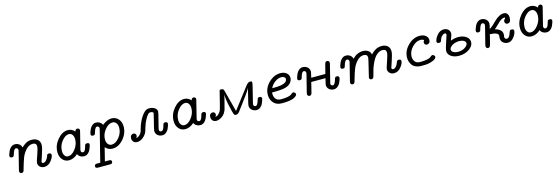

<svg xmlns="http://www.w3.org/2000/svg" viewBox="34 -1541 8369 2868"><g transform="rotate(-15 4218.5 -107.0)"><path d="M79.1 -287.1Q79.1 -293.9 85.4 -314.9Q91.8 -335.9 105 -364.5Q118.2 -393.1 144 -414.6Q169.9 -436 203.1 -436Q240.2 -436 268.1 -415.5Q295.9 -395 303.2 -359.9Q340.3 -396 376.7 -416Q413.1 -436 463.9 -436Q520 -436 554.4 -407Q588.9 -377.9 588.9 -323.2Q588.9 -280.3 554.9 -182.1Q521 -84 521 -80.1Q521 -57.1 543.9 -57.1Q568.8 -57.1 589.8 -81.5Q610.8 -106 620.1 -129.9L627.9 -154.8Q635.7 -171.9 660.2 -171.9Q674.3 -171.9 684.1 -164.6Q693.8 -157.2 694.8 -144Q694.8 -106.9 650.9 -51Q606.9 4.9 543 4.9Q503.9 4.9 477.5 -19Q451.2 -43 451.2 -81.1Q451.2 -100.1 485.1 -192.6Q519 -285.2 519 -323.2Q519 -374 461.9 -374Q402.8 -374 355.5 -321Q308.1 -268.1 286.1 -208Q264.2 -147.9 245.6 -83.5Q227.1 -19 226.1 -16.1Q216.3 4.9 192.9 4.9Q178.7 4.9 169.9 -4.2Q161.1 -13.2 160.2 -24.9Q159.2 -31.7 163.1 -47.9L231.9 -321.8Q234.9 -330.6 234.9 -341.8Q234.9 -357.9 224.4 -366Q213.9 -374 202.1 -374Q185.1 -374 172.6 -351.6Q160.2 -329.1 152.6 -301.5Q145 -273.9 142.1 -271Q133.3 -258.8 116.2 -258.8H113.8Q79.1 -259.3 79.1 -287.1Z M787.1 -157.2Q787.1 -261.2 860.6 -348.6Q934.1 -436 1022.9 -436Q1082 -436 1127.9 -386.2Q1135.7 -421.4 1165 -420.9Q1179.2 -420.9 1189 -411.9Q1198.7 -402.8 1198.7 -388.2Q1198.7 -384.3 1195.8 -372.1L1128.9 -105Q1127 -98.1 1127 -88.1Q1127 -78.1 1134.8 -64.9Q1147 -57.1 1160.2 -57.1Q1177.2 -57.1 1191.9 -84Q1201.7 -103 1208.3 -128.9Q1214.8 -154.8 1221.9 -163.3Q1229 -171.9 1250 -171.9Q1283.2 -171.9 1283.2 -143.1Q1283.2 -137.2 1276.6 -116.2Q1270 -95.2 1257.1 -66.7Q1244.1 -38.1 1218 -16.6Q1191.9 4.9 1158.9 4.9Q1126 4.9 1099.9 -11Q1073.7 -26.9 1063 -54.2Q997.1 4.9 926.8 4.9Q864.7 4.9 825.9 -41.3Q787.1 -87.4 787.1 -157.2ZM856.9 -152.8Q856.9 -131.8 862.5 -111.8Q868.2 -91.8 885 -74Q901.9 -56.2 929.2 -56.2Q987.3 -56.2 1040.5 -126Q1093.8 -195.8 1093.8 -274.9Q1093.8 -319.8 1074 -346.9Q1054.2 -374 1021 -374Q965.8 -374 911.4 -306.4Q856.9 -238.8 856.9 -152.8Z M1274.9 192.9Q1274.9 159.7 1314 160.2H1365.7L1377.9 109.9L1485.8 -319.8Q1490.7 -340.8 1488.8 -350.1Q1486.8 -359.9 1477.8 -366.9Q1468.8 -374 1458 -374Q1439.9 -374 1427.5 -351.6Q1415 -329.1 1407.5 -301.5Q1399.9 -273.9 1397 -271Q1388.2 -258.8 1370.1 -258.8H1367.7Q1333.5 -258.8 1334 -286.1Q1334 -295.9 1340.8 -318.4Q1347.7 -340.8 1361.3 -368.4Q1375 -396 1400.4 -416Q1425.8 -436 1457.8 -436Q1489.7 -436 1515.9 -418.9Q1542 -401.9 1552.7 -375Q1629.9 -436 1695.8 -436Q1760.7 -436 1801.8 -390.1Q1842.8 -344.2 1842.8 -272Q1842.8 -167 1767.8 -81.1Q1692.9 4.9 1600.1 4.9Q1533.2 4.9 1488.8 -46.9L1437 160.2H1505.9Q1540 160.2 1540 189Q1540 222.2 1502.9 222.2H1311Q1274.9 221.7 1274.9 192.9ZM1522.9 -157.2Q1522.9 -112.3 1544.9 -84.2Q1566.9 -56.2 1602.1 -56.2Q1663.1 -56.2 1718.5 -124Q1773.9 -191.9 1773.9 -272.9Q1773.9 -317.9 1752 -345.9Q1730 -374 1694.8 -374Q1634.8 -374 1578.9 -306.2Q1522.9 -238.3 1522.9 -157.2Z M1903.8 -70.8Q1903.8 -99.6 1918.7 -115.7Q1933.6 -131.8 1953.6 -131.8Q1970.7 -131.8 1982.7 -121.3Q1994.6 -110.8 1994.6 -91.8Q1994.6 -71.8 1979.5 -56.2Q2007.3 -58.1 2032 -80.6Q2056.6 -103 2069.8 -136.2L2080.6 -175.8Q2091.8 -216.8 2111.3 -262.9Q2130.9 -309.1 2158.7 -350.1Q2188.5 -394 2216.6 -415Q2244.6 -436 2279.8 -436Q2327.6 -436 2363 -413.6Q2398.4 -391.1 2398.4 -354Q2398.4 -337.9 2367.4 -219Q2336.4 -100.1 2336.4 -89.8Q2336.4 -77.6 2344.7 -64.9Q2358.9 -57.1 2369.6 -57.1Q2382.8 -57.1 2393.8 -71Q2404.8 -85 2410.2 -101.1Q2415.5 -117.2 2420.7 -135Q2425.8 -152.8 2426.8 -154.8Q2435.5 -171.9 2458.5 -171.9Q2472.7 -171.9 2482.7 -164.6Q2492.7 -157.2 2492.7 -144Q2492.7 -136.2 2486.1 -114.5Q2479.5 -92.8 2466.6 -64.9Q2453.6 -37.1 2427.2 -16.1Q2400.9 4.9 2368.7 4.9Q2326.7 4.9 2296.6 -21Q2266.6 -46.9 2266.6 -88.9Q2266.6 -104 2297.1 -224.1Q2327.6 -344.2 2327.6 -349.1Q2327.6 -361.3 2313.2 -367.7Q2298.8 -374 2281.7 -374Q2270.5 -374 2262 -370.1Q2253.4 -366.2 2236.1 -345.7Q2218.8 -325.2 2198.7 -287.1Q2171.9 -239.3 2153.8 -177.2Q2135.7 -115.2 2132.8 -108.9Q2110.8 -61 2068.4 -28.1Q2025.9 4.9 1979.5 4.9Q1945.3 4.9 1924.6 -16.4Q1903.8 -37.6 1903.8 -70.8Z M2584.5 -157.2Q2584.5 -261.2 2658 -348.6Q2731.4 -436 2820.3 -436Q2879.4 -436 2925.3 -386.2Q2933.1 -421.4 2962.4 -420.9Q2976.6 -420.9 2986.3 -411.9Q2996.1 -402.8 2996.1 -388.2Q2996.1 -384.3 2993.2 -372.1L2926.3 -105Q2924.3 -98.1 2924.3 -88.1Q2924.3 -78.1 2932.1 -64.9Q2944.3 -57.1 2957.5 -57.1Q2974.6 -57.1 2989.3 -84Q2999 -103 3005.6 -128.9Q3012.2 -154.8 3019.3 -163.3Q3026.4 -171.9 3047.4 -171.9Q3080.6 -171.9 3080.6 -143.1Q3080.6 -137.2 3074 -116.2Q3067.4 -95.2 3054.4 -66.7Q3041.5 -38.1 3015.4 -16.6Q2989.3 4.9 2956.3 4.9Q2923.3 4.9 2897.2 -11Q2871.1 -26.9 2860.4 -54.2Q2794.4 4.9 2724.1 4.9Q2662.1 4.9 2623.3 -41.3Q2584.5 -87.4 2584.5 -157.2ZM2654.3 -152.8Q2654.3 -131.8 2659.9 -111.8Q2665.5 -91.8 2682.4 -74Q2699.2 -56.2 2726.6 -56.2Q2784.7 -56.2 2837.9 -126Q2891.1 -195.8 2891.1 -274.9Q2891.1 -319.8 2871.3 -346.9Q2851.6 -374 2818.4 -374Q2763.2 -374 2708.7 -306.4Q2654.3 -238.8 2654.3 -152.8Z M3219.2 -90.8Q3219.2 -72.8 3204.1 -56.2Q3233.9 -59.1 3256.1 -81.5Q3278.3 -104 3290 -127.9Q3296.9 -143.1 3311 -198Q3325.2 -252.9 3341.3 -318.8Q3357.4 -384.8 3363.3 -405.8Q3364.3 -407.7 3366.7 -416.3Q3369.1 -424.8 3370.1 -430.2H3396.5Q3402.3 -430.2 3407.2 -429.2Q3412.1 -428.2 3415.8 -427Q3419.4 -425.8 3422.9 -422.4Q3426.3 -418.9 3427.7 -418Q3429.2 -417 3431.2 -410.9Q3433.1 -404.8 3433.6 -403.3Q3434.1 -401.9 3436.8 -394Q3439.5 -386.2 3439.5 -383.8L3524.4 -61L3775.4 -389.2Q3806.2 -430.2 3835.4 -430.2H3863.3Q3863.3 -423.3 3866.2 -415.8Q3869.1 -408.2 3869.1 -401.9Q3869.1 -395 3854.7 -336.4Q3840.3 -277.8 3821.8 -203.9Q3803.2 -129.9 3797.4 -105Q3795.4 -95.2 3795.4 -89.8Q3795.4 -56.6 3825.2 -57.1Q3844.2 -57.1 3856.2 -79.1Q3868.2 -101.1 3876.2 -128.4Q3884.3 -155.8 3887.2 -160.2Q3897 -172.4 3913.1 -171.9H3915Q3950.2 -171.9 3950.2 -143.1Q3950.2 -136.2 3943.6 -115.2Q3937 -94.2 3924.1 -65.7Q3911.1 -37.1 3885.3 -16.1Q3859.4 4.9 3826.2 4.9Q3784.2 4.9 3754.2 -21Q3724.1 -46.9 3724.1 -88.9Q3724.1 -106.9 3753.7 -220.5Q3783.2 -334 3786.1 -352.1Q3782.2 -342.3 3775.1 -329.6Q3768.1 -316.9 3755.6 -298.8Q3743.2 -280.8 3733.2 -265.9Q3723.1 -251 3703.6 -225.1Q3684.1 -199.2 3672.1 -182.6Q3660.2 -166 3634.8 -131.6Q3609.4 -97.2 3595.2 -79.1Q3592.3 -75.2 3582.8 -62Q3573.2 -48.8 3569.3 -43.9Q3565.4 -39.1 3556.9 -29.5Q3548.3 -20 3542.7 -16.6Q3537.1 -13.2 3528.6 -9.5Q3520 -5.9 3511.2 -5.9Q3487.3 -5.9 3478 -26.9Q3476.1 -28.8 3462.6 -78.9Q3449.2 -128.9 3434.3 -203.4Q3419.4 -277.8 3419.4 -324.2Q3419.4 -328.1 3419.9 -336.2Q3420.4 -344.2 3420.4 -348.1Q3415.5 -324.2 3391.8 -231.7Q3368.2 -139.2 3363.3 -124Q3340.3 -60.1 3293.2 -27.6Q3246.1 4.9 3204.1 4.9Q3168.9 4.9 3148.7 -16.6Q3128.4 -38.1 3128.4 -71Q3128.4 -104 3144.8 -117.9Q3161.1 -131.8 3179.2 -131.8Q3197.3 -131.8 3208.3 -119.9Q3219.2 -107.9 3219.2 -90.8Z M4044.9 -168Q4044.9 -274.9 4127 -355.5Q4209 -436 4308.6 -436Q4364.7 -436 4401.4 -406.5Q4438 -377 4438 -331.1Q4438 -315.9 4433.3 -301Q4428.7 -286.1 4415.8 -264.2Q4402.8 -242.2 4371.3 -224.1Q4339.8 -206.1 4293 -198.2Q4242.2 -189.5 4147 -189H4115.7Q4114.7 -181.2 4114.7 -166Q4114.7 -121.1 4139.9 -88.6Q4165 -56.2 4222.7 -56.2Q4284.7 -56.2 4324.7 -64.7Q4364.7 -73.2 4376.7 -83Q4388.7 -92.8 4399.2 -100.8Q4409.7 -108.9 4420.7 -108.9Q4431.6 -108.9 4443.8 -97.4Q4456.1 -85.9 4456.1 -73.2Q4456.1 -67.4 4451.4 -58.6Q4446.8 -49.8 4431.9 -38.3Q4417 -26.9 4393.8 -17.3Q4370.6 -7.8 4328.1 -1.5Q4285.6 4.9 4231 4.9H4216.8Q4135.7 4.9 4090.3 -44.9Q4044.9 -94.7 4044.9 -168ZM4134.8 -250H4166Q4368.2 -250 4367.7 -331.1Q4367.7 -350.1 4350.8 -362.1Q4334 -374 4306.6 -374Q4255.9 -374 4206.3 -337.4Q4156.7 -300.8 4134.8 -250Z M4530.8 -287.1Q4530.8 -293.9 4537.1 -314.9Q4543.5 -335.9 4556.6 -364.5Q4569.8 -393.1 4595.7 -414.6Q4621.6 -436 4654.8 -436Q4696.8 -436 4726.8 -410.4Q4756.8 -384.8 4756.8 -341.8Q4756.8 -332 4754.2 -320.1Q4751.5 -308.1 4746.1 -287.1Q4740.7 -266.1 4737.8 -250H4956.5Q4964.4 -279.8 4975.6 -327.1Q4991.7 -395 5000.2 -412.6Q5008.8 -430.2 5030.8 -430.2Q5044.9 -430.2 5054.2 -421.1Q5063.5 -412.1 5063.5 -397Q5063.5 -389.2 5061.5 -380.9L4992.7 -105Q4989.7 -93.8 4989.7 -87.9Q4989.7 -71.8 5000.7 -64.5Q5011.7 -57.1 5021.5 -57.1Q5039.6 -57.1 5052 -80.1Q5064.5 -103 5073 -131.1Q5081.5 -159.2 5086.4 -164.1Q5094.2 -171.9 5111.8 -171.9Q5126 -171.9 5136.2 -163.8Q5146.5 -155.8 5146.5 -143.1Q5146.5 -136.2 5140.1 -115.7Q5133.8 -95.2 5120.6 -66.7Q5107.4 -38.1 5080.6 -16.6Q5053.7 4.9 5020.5 4.9Q4980.5 4.9 4950 -20.5Q4919.4 -45.9 4919.4 -88.9Q4919.4 -100.1 4941.9 -189H4721.7Q4719.7 -180.2 4684.6 -38.1Q4684.6 -37.1 4683.1 -32.5Q4681.6 -27.8 4680.7 -24.9Q4679.7 -22 4677.7 -17.1Q4675.8 -12.2 4672.6 -8.5Q4669.4 -4.9 4666 -1.5Q4662.6 2 4657.2 3.4Q4651.9 4.9 4644.5 4.9Q4632.3 4.9 4622.6 -4.2Q4612.8 -13.2 4611.8 -26.9Q4611.8 -33.7 4616.7 -56.2L4682.6 -317.9Q4686.5 -334 4686.5 -341.8Q4686.5 -356 4677.5 -365Q4668.5 -374 4655.8 -374Q4636.7 -374 4624.3 -351.6Q4611.8 -329.1 4604.2 -301Q4596.7 -272.9 4591.8 -268.1Q4583 -259.3 4565.4 -258.8Q4530.8 -259.3 4530.8 -287.1Z M5197.8 -287.1Q5197.8 -293.9 5204.1 -314.9Q5210.4 -335.9 5223.6 -364.5Q5236.8 -393.1 5262.7 -414.6Q5288.6 -436 5321.8 -436Q5358.9 -436 5386.7 -415.5Q5414.6 -395 5421.9 -359.9Q5443.8 -381.8 5460.7 -395.5Q5477.5 -409.2 5511.5 -422.6Q5545.4 -436 5583.5 -436Q5628.4 -436 5662.6 -415Q5696.8 -394 5704.6 -350.1Q5780.8 -436 5873.5 -436Q5929.7 -436 5964.1 -407Q5998.5 -377.9 5998.5 -323.2Q5998.5 -278.3 5964.6 -182.1Q5930.7 -85.9 5930.7 -80.1Q5930.7 -70.3 5937.3 -63.7Q5943.8 -57.1 5953.6 -57.1Q5977.5 -57.1 5999.5 -81.1Q6021.5 -105 6033.7 -143.1Q6038.6 -161.1 6047.1 -166.5Q6055.7 -171.9 6069.8 -171.9Q6090.8 -171.9 6097.7 -162.4Q6104.5 -152.8 6104.5 -144Q6104.5 -106.9 6060.5 -51Q6016.6 4.9 5952.6 4.9Q5913.6 4.9 5887.2 -19Q5860.8 -43 5860.8 -81.1Q5860.8 -98.1 5894.8 -193.1Q5928.7 -288.1 5928.7 -323.2Q5928.7 -374 5871.6 -374Q5832.5 -374 5797.6 -349.6Q5762.7 -325.2 5739.7 -289.6Q5716.8 -253.9 5696.8 -208.5Q5676.8 -163.1 5666.3 -126Q5655.8 -88.9 5647.2 -55.9Q5638.7 -22.9 5636.7 -19Q5624.5 4.9 5602.5 4.9Q5587.4 4.9 5578.6 -5.1Q5569.8 -15.1 5569.8 -27.8Q5569.8 -34.7 5603.8 -169.4Q5637.7 -304.2 5637.7 -323.2Q5637.7 -374 5580.6 -374Q5521.5 -374 5474.1 -321Q5426.8 -268.1 5404.3 -208Q5381.8 -147.9 5363.8 -83Q5345.7 -18.1 5343.8 -15.1Q5332.5 4.9 5311.5 4.9Q5298.3 4.9 5289.1 -3.7Q5279.8 -12.2 5278.8 -26.9Q5278.8 -35.6 5282.7 -49.8L5350.6 -321.8Q5353.5 -330.6 5353.5 -341.8Q5353.5 -357.9 5343 -366Q5332.5 -374 5320.8 -374Q5303.7 -374 5291.3 -352.1Q5278.8 -330.1 5271.2 -302.5Q5263.7 -274.9 5260.7 -271Q5252 -258.8 5234.9 -258.8H5232.4Q5197.8 -259.3 5197.8 -287.1Z M6197.3 -166Q6197.3 -270 6278.8 -353Q6360.4 -436 6460.9 -436Q6517.1 -436 6552.7 -409.4Q6588.4 -382.8 6588.4 -340.8Q6588.4 -310.1 6572.8 -295.4Q6557.1 -280.8 6538.1 -280.8Q6520 -280.8 6508.5 -292.5Q6497.1 -304.2 6497.1 -320.8Q6497.1 -339.8 6512.2 -356.9Q6489.3 -374 6460 -374Q6389.2 -374 6328.1 -308.6Q6267.1 -243.2 6267.1 -165Q6267.1 -123 6291 -89.6Q6314.9 -56.2 6371.1 -56.2H6375Q6436 -56.2 6476.1 -64.7Q6516.1 -73.2 6528.6 -82.5Q6541 -91.8 6551.5 -100.3Q6562 -108.9 6573.2 -108.9Q6586.4 -108.9 6597.9 -96.4Q6609.4 -84 6609.4 -73.2Q6609.4 -58.1 6592.3 -43.9Q6563.5 -21 6519.3 -9.5Q6475.1 2 6448.7 3.4Q6422.4 4.9 6375 4.9Q6324.2 4.9 6287.1 -12Q6250 -28.8 6231.7 -56.4Q6213.4 -84 6205.3 -111.1Q6197.3 -138.2 6197.3 -166Z M6684.1 -287.1Q6684.1 -322.3 6728 -379.2Q6772 -436 6835.9 -436Q6875 -436 6901.6 -412.1Q6928.2 -388.2 6928.2 -350.1Q6928.2 -336.9 6924.1 -323.5Q6919.9 -310.1 6910.9 -287.1Q6901.9 -264.2 6896 -245.1Q6955.1 -269 7012.2 -269Q7086.4 -269 7134.8 -235.6Q7183.1 -202.1 7183.1 -148.9Q7183.1 -88.9 7116.9 -42Q7050.8 4.9 6957 4.9Q6885.3 4.9 6836.7 -28.1Q6788.1 -61 6788.1 -113.8Q6788.1 -144.5 6822.5 -244.4Q6856.9 -344.2 6856.9 -349.1Q6856.9 -373 6834 -373Q6814 -373 6791 -351.6Q6768.1 -330.1 6754.9 -289.1Q6752.9 -280.3 6751 -275.6Q6749 -271 6741 -264.9Q6732.9 -258.8 6721.2 -258.8H6718.8Q6684.1 -259.3 6684.1 -287.1ZM6857.9 -115.2Q6857.9 -89.4 6887.5 -72.8Q6917 -56.2 6959 -56.2Q7022.9 -56.2 7067.4 -86.7Q7111.8 -117.2 7111.8 -148.9Q7111.8 -174.8 7083 -190.9Q7054.2 -207 7012.2 -207Q6948.2 -207 6903.1 -177.2Q6857.9 -147.5 6857.9 -115.2Z M7292 -287.1Q7292 -293.9 7298.3 -314.9Q7304.7 -335.9 7317.4 -364.5Q7330.1 -393.1 7356.4 -414.6Q7382.8 -436 7416 -436Q7458 -436 7488 -409.4Q7518.1 -382.8 7518.1 -341.8Q7518.1 -324.7 7502 -263.2Q7526.9 -276.4 7560.8 -307.6Q7594.7 -338.9 7621.8 -366Q7648.9 -393.1 7687.5 -414.6Q7726.1 -436 7762.7 -436Q7796.9 -436 7815.4 -412.1Q7834 -388.2 7834 -353Q7834 -272 7779.8 -272Q7761.7 -272 7750.7 -283.9Q7739.7 -295.9 7739.7 -313Q7739.7 -339.8 7764.6 -355L7762.7 -374Q7730.5 -372.1 7705.6 -356.4Q7680.7 -340.8 7640.4 -300.3Q7600.1 -259.8 7573.7 -238.8Q7619.6 -229 7651.9 -202.9Q7684.1 -176.8 7684.1 -132.8Q7684.1 -119.6 7681.4 -106.9Q7678.7 -94.2 7678.7 -89.8Q7678.7 -75.7 7689.2 -65.9Q7699.7 -56.2 7712.9 -56.2Q7738.8 -56.2 7760.7 -97.2Q7768.6 -112.3 7775.1 -135.3Q7781.7 -158.2 7788.8 -165Q7795.9 -171.9 7815.9 -171.9Q7849.1 -171.9 7849.1 -143.1Q7849.1 -127 7835.9 -94.5Q7822.8 -62 7789.3 -28.6Q7755.9 4.9 7713.9 4.9Q7670.9 4.9 7639.9 -21Q7608.9 -46.9 7608.9 -90.8Q7608.9 -100.6 7610.8 -112.8Q7612.8 -125 7612.8 -130.9Q7612.8 -182.6 7482.9 -188Q7476.1 -159.2 7464.8 -112.8Q7446.8 -34.7 7437.3 -14.9Q7427.7 4.9 7405.8 4.9Q7391.6 4.9 7382.3 -5.1Q7373 -15.1 7373 -27.8Q7373 -33.7 7377.9 -57.1L7443.8 -317.9Q7447.8 -334 7447.8 -341.8Q7447.8 -356 7438.7 -365Q7429.7 -374 7417 -374Q7397.9 -374 7385.5 -351.6Q7373 -329.1 7365.5 -301Q7357.9 -272.9 7353 -268.1Q7344.2 -259.3 7326.7 -258.8Q7292 -259.3 7292 -287.1Z M7940.9 -157.2Q7940.9 -261.2 8014.4 -348.6Q8087.9 -436 8176.8 -436Q8235.8 -436 8281.7 -386.2Q8289.6 -421.4 8318.8 -420.9Q8333 -420.9 8342.8 -411.9Q8352.5 -402.8 8352.5 -388.2Q8352.5 -384.3 8349.6 -372.1L8282.7 -105Q8280.8 -98.1 8280.8 -88.1Q8280.8 -78.1 8288.6 -64.9Q8300.8 -57.1 8314 -57.1Q8331.1 -57.1 8345.7 -84Q8355.5 -103 8362.1 -128.9Q8368.7 -154.8 8375.7 -163.3Q8382.8 -171.9 8403.8 -171.9Q8437 -171.9 8437 -143.1Q8437 -137.2 8430.4 -116.2Q8423.8 -95.2 8410.9 -66.7Q8397.9 -38.1 8371.8 -16.6Q8345.7 4.9 8312.7 4.9Q8279.8 4.9 8253.7 -11Q8227.5 -26.9 8216.8 -54.2Q8150.9 4.9 8080.6 4.9Q8018.6 4.9 7979.7 -41.3Q7940.9 -87.4 7940.9 -157.2ZM8010.7 -152.8Q8010.7 -131.8 8016.4 -111.8Q8022 -91.8 8038.8 -74Q8055.7 -56.2 8083 -56.2Q8141.1 -56.2 8194.3 -126Q8247.6 -195.8 8247.6 -274.9Q8247.6 -319.8 8227.8 -346.9Q8208 -374 8174.8 -374Q8119.6 -374 8065.2 -306.4Q8010.7 -238.8 8010.7 -152.8Z"/></g></svg>

Font: CMU Typewriter Text Variable Width
Style: Italic
Weight: 500
Italic angle: -14.04°
Version: Version 0.7.0